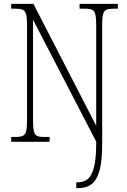

<svg xmlns="http://www.w3.org/2000/svg" viewBox="-20 -734 660 994"><path d="M375 240V210H382Q413 210 434 193Q455 176 466.5 132Q478 88 478 9V-1L151 -632V-109Q151 -72 155.5 -54Q160 -36 172 -30.5Q184 -25 206 -25H237V0H38V-25H61Q85 -25 97.5 -30.5Q110 -36 115 -54Q120 -72 120 -109V-606Q120 -642 115 -660Q110 -678 97.5 -683.5Q85 -689 62 -689H38V-714H153L478 -83V-605Q478 -642 473.5 -660Q469 -678 456.5 -683.5Q444 -689 420 -689H392V-714H590V-689H568Q544 -689 531 -683.5Q518 -678 513.5 -660Q509 -642 509 -605V10Q509 98 495.5 148Q482 198 454.5 219Q427 240 385 240Z"/></svg>

Font: Noto Serif Myanmar Condensed ExtraLight
Style: Regular
Weight: 200
Width: 3
Designer: Ben Mitchell and the Monotype Design Team
Foundry: Monotype Imaging Inc.
Version: Version 2.106; ttfautohint (v1.8.4.7-5d5b)